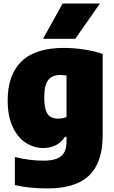

<svg xmlns="http://www.w3.org/2000/svg" viewBox="-20 -828 640 1078"><path d="M63.5 211V53.5Q145 74 224.5 74Q292.5 74 323 49Q353.5 24 353.5 -34V-59.5H344.5Q325 -29 293.8 -13Q262.5 3 222 3Q169.5 3 124 -26.8Q78.5 -56.5 50.8 -116.8Q23 -177 23 -264.5Q23 -407 100.2 -482.8Q177.5 -558.5 337 -559Q393 -559 451.8 -550.2Q510.5 -541.5 556.5 -525V-71.5Q556.5 34 522.2 100.5Q488 167 418.8 198.5Q349.5 230 242.5 230Q143.5 230 63.5 211ZM353.5 -171V-403.5Q335 -407 318.5 -407Q273 -407 250.8 -378.8Q228.5 -350.5 228.5 -282Q228.5 -235 237.2 -209Q246 -183 263 -172.5Q280 -162 308 -162Q334 -162 353.5 -171ZM221.5 -610 331.5 -808H541L402.5 -610Z"/></svg>

Font: Encode Sans SemiCondensed Black
Style: Regular
Weight: 900
Width: 4
Designer: Multiple Designers
Foundry: Impallari Type
Version: Version 2.000